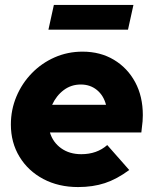

<svg xmlns="http://www.w3.org/2000/svg" viewBox="-20 -746 626 777"><path d="M296 11Q217 11 155.5 -21.5Q94 -54 59 -111.5Q24 -169 24 -242Q24 -302 46.5 -355.5Q69 -409 109 -450Q149 -491 201.5 -514Q254 -537 314 -537Q386 -537 441 -504Q496 -471 527 -413.5Q558 -356 558 -280Q558 -269 557 -255Q556 -241 552 -210H182Q194 -170 227.5 -146Q261 -122 309 -122Q372 -122 414 -159L503 -58Q453 -21 404.5 -5Q356 11 296 11ZM191 -322H409Q399 -360 372 -382Q345 -404 307 -404Q268 -404 238 -381.5Q208 -359 191 -322ZM176 -626 198 -726H520L498 -626Z"/></svg>

Font: Red Hat Display Black
Style: Italic
Weight: 900
Italic angle: -12°
Designer: Pentagram, MCKL
Foundry: Pentagram, MCKL
Version: Version 1.023; ttfautohint (v1.8.3)